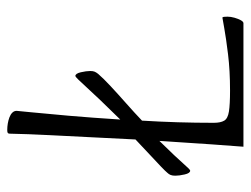

<svg xmlns="http://www.w3.org/2000/svg" viewBox="-101 -591 692 530"><g transform="rotate(-90 245.0 -326.0)"><path d="M105 0Q107 -26 111.5 -88Q116 -150 121 -232Q74 -184 58 -165.5Q42 -147 39 -147Q32 -147 28.5 -162Q25 -177 25 -188Q25 -196 27 -201Q29 -206 33 -210Q37 -215 50 -227.5Q63 -240 83 -258.5Q103 -277 125 -298Q128 -357 131 -417.5Q134 -478 137 -536.5Q140 -595 141 -645Q141 -649 143 -650.5Q145 -652 151 -652Q160 -652 169 -650.5Q178 -649 186 -646Q194 -643 199 -638Q204 -633 204 -626Q204 -624 200 -585Q196 -546 190.5 -482Q185 -418 180 -340Q241 -402 269 -433Q297 -464 300 -464Q307 -464 310.5 -449Q314 -434 314 -423Q314 -415 312 -410.5Q310 -406 306 -401Q294 -387 272 -366.5Q250 -346 224.5 -323.5Q199 -301 177 -280Q174 -231 172.5 -181.5Q171 -132 171 -82Q171 -63 177 -53Q183 -43 202.5 -40Q222 -37 260 -37Q315 -37 360 -42.5Q405 -48 432.5 -53Q460 -58 461 -58Q463 -58 463.5 -54Q464 -50 464 -44Q464 -35 461 -24.5Q458 -14 454 -7Q450 0 446 0Z"/></g></svg>

Font: Briem Hand Thin
Style: Regular
Weight: 100
Designer: Gunnlaugur SE Briem, Eben Sorkin
Foundry: Sorkin Type Co.
Version: Version 1.003